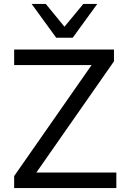

<svg xmlns="http://www.w3.org/2000/svg" viewBox="-20 -957 650 977"><path d="M52 0V-61L474 -666L483 -626H52V-705H560V-645L137 -39L129 -79H572V0ZM266 -765 141 -937H213L308 -821L404 -937H475L350 -765Z"/></svg>

Font: Nunito Sans 8pt
Style: Regular
Weight: 400
Version: Version 3.101;gftools[0.9.27]